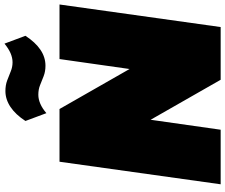

<svg xmlns="http://www.w3.org/2000/svg" viewBox="-92 -886 979 834"><g transform="rotate(-90 397.0 -469.5)"><path d="M794 -700 696 0H467L238 -401H307L250 0H13L111 -700H340L569 -299H500L557 -700ZM288 -848Q316 -891 349 -913Q382 -935 418 -935Q443 -935 463.5 -927.5Q484 -920 503 -912Q522 -904 543 -904Q562 -904 582 -912.5Q602 -921 624 -939L658 -848Q630 -805 597.5 -783Q565 -761 528 -761Q503 -761 482.5 -769Q462 -777 443.5 -784.5Q425 -792 402 -792Q383 -792 363 -783.5Q343 -775 322 -757Z"/></g></svg>

Font: Pathway Extreme SemiCondensed Black
Style: Italic
Weight: 900
Width: 4
Italic angle: -8°
Version: Version 1.001;gftools[0.9.26]